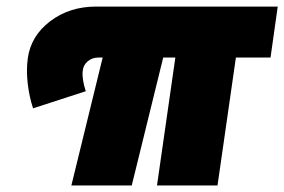

<svg xmlns="http://www.w3.org/2000/svg" viewBox="-20 -567 869 587"><path d="M64.9 -388.2Q74.2 -457 133.3 -502Q192.4 -546.9 273.9 -546.9H829.1L807.1 -391.1H701.2L645 0H460L516.1 -391.1H479L382.8 0H198.2L293.9 -391.1H280.8Q261.7 -391.1 248 -379.4Q234.4 -367.7 232.9 -350.1Q230 -326.2 242.2 -288.1L81.1 -235.8Q69.3 -271.5 64.7 -312Q60.1 -352.5 64.9 -388.2Z"/></svg>

Font: Trueno Black
Style: Italic
Weight: 900
Designer: Julieta Ulanovsky
Foundry: Julieta Ulanovsky
Version: Version 3.001b | FøM Fix